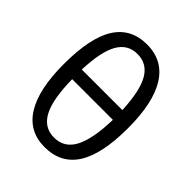

<svg xmlns="http://www.w3.org/2000/svg" viewBox="-215 -890 1025 1025"><g transform="rotate(45 297.5 -377.5)"><path d="M540 -377Q540 -180.7 479.2 -85.4Q418.5 9.8 295.9 9.8Q176.8 9.8 116 -88.6Q55.2 -187 55.2 -377Q55.2 -575.2 115.2 -670.2Q175.3 -765.1 295.9 -765.1Q416.5 -765.1 478.3 -666.5Q540 -567.9 540 -377ZM295.9 -62Q374 -62 410.9 -134.3Q447.8 -206.5 451.2 -351.1H144Q146 -202.1 182.9 -132.1Q219.7 -62 295.9 -62ZM295.9 -692.9Q222.7 -692.9 185.8 -627.7Q148.9 -562.5 144 -423.8H450.2Q443.8 -564.5 406.2 -628.7Q368.7 -692.9 295.9 -692.9Z"/></g></svg>

Font: Noto Sans Southeast Asian
Style: Regular
Weight: 400
Designer: Monotype Design Team
Foundry: Monotype Imaging Inc.
Version: Version 1.06 uh; ttfautohint (v1.4.1)